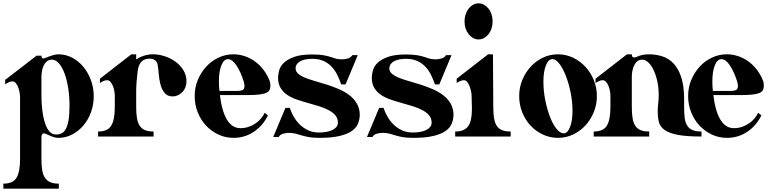

<svg xmlns="http://www.w3.org/2000/svg" viewBox="-22 -834 4617 1149"><path d="M226 -501Q226 -484 236 -484Q241 -484 251 -488Q261 -492 273 -496.5Q285 -501 299.5 -505Q314 -509 328 -509Q371 -509 409.5 -489Q448 -469 476.5 -434.5Q505 -400 522 -354.5Q539 -309 539 -259Q539 -208 522.5 -162.5Q506 -117 477 -83Q448 -49 409.5 -29Q371 -9 328 -9Q315 -9 301.5 -13Q288 -17 276 -22.5Q264 -28 254.5 -32Q245 -36 240 -36Q226 -36 226 -11V119Q226 156 230.5 183.5Q235 211 246.5 229Q258 247 278 256Q298 265 330 265V295H-2V265Q56 265 77 229.5Q98 194 98 119V-258Q98 -265 95.5 -280Q93 -295 87.5 -310Q82 -325 73 -336Q64 -347 52 -347Q34 -347 9 -329V-356L197 -501ZM226 -299Q226 -287 226 -262Q226 -237 228 -207Q230 -177 235.5 -145.5Q241 -114 250.5 -88Q260 -62 275.5 -45.5Q291 -29 314 -29Q332 -29 346.5 -36Q361 -43 371.5 -61.5Q382 -80 388 -113.5Q394 -147 394 -201Q394 -255 386.5 -304.5Q379 -354 365 -392.5Q351 -431 331.5 -454Q312 -477 289 -477Q270 -477 258 -466.5Q246 -456 239 -441Q232 -426 229 -408Q226 -390 226 -375Z M665 -193V-266Q665 -273 662.5 -287.5Q660 -302 654.5 -317Q649 -332 640 -343Q631 -354 619 -354Q600 -354 576 -337V-363L764 -509H793V-478Q839 -509 895 -509Q928 -509 963.5 -497.5Q999 -486 1028 -465Q1057 -444 1075.5 -414Q1094 -384 1094 -347Q1094 -328 1087.5 -311.5Q1081 -295 1069.5 -283Q1058 -271 1043 -264Q1028 -257 1012 -257Q979 -257 962 -279Q945 -301 937.5 -331.5Q930 -362 927.5 -394.5Q925 -427 921 -448Q913 -483 873 -483Q811 -483 802 -409Q793 -337 793 -290V-193Q793 -155 797.5 -127.5Q802 -100 813.5 -82Q825 -64 845 -55.5Q865 -47 897 -47V-17H565V-47Q623 -47 644 -82.5Q665 -118 665 -193Z M1375 -509Q1411 -509 1445 -497Q1479 -485 1507.5 -463.5Q1536 -442 1557.5 -412.5Q1579 -383 1592 -349Q1596 -337 1596 -323Q1596 -310 1592.5 -299Q1589 -288 1575.5 -280.5Q1562 -273 1534.5 -269Q1507 -265 1460 -265H1294Q1305 -171 1335.5 -119Q1366 -67 1417 -67Q1443 -67 1466 -75Q1489 -83 1508 -96Q1527 -109 1540.5 -125.5Q1554 -142 1562 -159L1581 -144Q1580 -141 1579 -139Q1578 -137 1577 -135Q1547 -78 1494 -43.5Q1441 -9 1375 -9Q1327 -9 1284.5 -29Q1242 -49 1210.5 -83Q1179 -117 1161 -162.5Q1143 -208 1143 -259Q1143 -310 1161.5 -355Q1180 -400 1211.5 -434.5Q1243 -469 1285 -489Q1327 -509 1375 -509ZM1291 -290H1402Q1419 -290 1430 -295.5Q1441 -301 1441 -320Q1441 -325 1440 -331Q1439 -337 1437 -345Q1418 -405 1393 -442.5Q1368 -480 1342 -480Q1318 -480 1303 -443.5Q1288 -407 1288 -347Q1288 -320 1291 -290Z M1712 -39Q1691 -39 1672.5 -34Q1654 -29 1646 -14H1613L1686 -188L1712 -189Q1721 -161 1736.5 -134.5Q1752 -108 1774 -87Q1796 -66 1824 -53.5Q1852 -41 1887 -41Q1910 -41 1930.5 -44.5Q1951 -48 1966.5 -55.5Q1982 -63 1991 -74Q2000 -85 2000 -100Q2000 -127 1984 -145Q1968 -163 1942.5 -176Q1917 -189 1885 -199Q1853 -209 1820 -218Q1787 -227 1755 -238Q1723 -249 1698 -265.5Q1673 -282 1657.5 -307Q1642 -332 1642 -369Q1642 -388 1648.5 -412.5Q1655 -437 1676.5 -458Q1698 -479 1738.5 -493.5Q1779 -508 1846 -508Q1889 -508 1914 -503.5Q1939 -499 1955.5 -493.5Q1972 -488 1986.5 -483.5Q2001 -479 2025 -479Q2044 -479 2061 -484.5Q2078 -490 2086 -504H2119L2046 -329H2020Q2010 -358 1996.5 -385.5Q1983 -413 1963 -434.5Q1943 -456 1914.5 -469Q1886 -482 1846 -482Q1827 -482 1809.5 -479Q1792 -476 1778 -469Q1764 -462 1755.5 -451Q1747 -440 1747 -425Q1747 -405 1764.5 -391Q1782 -377 1809.5 -366.5Q1837 -356 1871 -346.5Q1905 -337 1939 -326Q1973 -315 2007.5 -300Q2042 -285 2069.5 -264Q2097 -243 2114 -213.5Q2131 -184 2131 -145Q2130 -118 2120 -93.5Q2110 -69 2084 -50.5Q2058 -32 2011 -20.5Q1964 -9 1890 -9Q1851 -9 1826.5 -13.5Q1802 -18 1784 -23.5Q1766 -29 1750 -33.5Q1734 -38 1712 -39Z M2273 -39Q2252 -39 2233.5 -34Q2215 -29 2207 -14H2174L2247 -188L2273 -189Q2282 -161 2297.5 -134.5Q2313 -108 2335 -87Q2357 -66 2385 -53.5Q2413 -41 2448 -41Q2471 -41 2491.5 -44.5Q2512 -48 2527.5 -55.5Q2543 -63 2552 -74Q2561 -85 2561 -100Q2561 -127 2545 -145Q2529 -163 2503.5 -176Q2478 -189 2446 -199Q2414 -209 2381 -218Q2348 -227 2316 -238Q2284 -249 2259 -265.5Q2234 -282 2218.5 -307Q2203 -332 2203 -369Q2203 -388 2209.5 -412.5Q2216 -437 2237.5 -458Q2259 -479 2299.5 -493.5Q2340 -508 2407 -508Q2450 -508 2475 -503.5Q2500 -499 2516.5 -493.5Q2533 -488 2547.5 -483.5Q2562 -479 2586 -479Q2605 -479 2622 -484.5Q2639 -490 2647 -504H2680L2607 -329H2581Q2571 -358 2557.5 -385.5Q2544 -413 2524 -434.5Q2504 -456 2475.5 -469Q2447 -482 2407 -482Q2388 -482 2370.5 -479Q2353 -476 2339 -469Q2325 -462 2316.5 -451Q2308 -440 2308 -425Q2308 -405 2325.5 -391Q2343 -377 2370.5 -366.5Q2398 -356 2432 -346.5Q2466 -337 2500 -326Q2534 -315 2568.5 -300Q2603 -285 2630.5 -264Q2658 -243 2675 -213.5Q2692 -184 2692 -145Q2691 -118 2681 -93.5Q2671 -69 2645 -50.5Q2619 -32 2572 -20.5Q2525 -9 2451 -9Q2412 -9 2387.5 -13.5Q2363 -18 2345 -23.5Q2327 -29 2311 -33.5Q2295 -38 2273 -39Z M2928 -509 2930 -193Q2930 -155 2934.5 -127.5Q2939 -100 2950 -82Q2961 -64 2981.5 -55.5Q3002 -47 3034 -47V-17H2702V-47Q2757 -47 2779.5 -78.5Q2802 -110 2802 -178V-193L2800 -266Q2800 -273 2797 -287.5Q2794 -302 2788.5 -317Q2783 -332 2774.5 -343Q2766 -354 2754 -354Q2735 -354 2711 -337V-363L2899 -509ZM2842 -814Q2860 -814 2875 -805.5Q2890 -797 2901.5 -782.5Q2913 -768 2919.5 -748Q2926 -728 2926 -706Q2926 -683 2919.5 -663.5Q2913 -644 2901.5 -629.5Q2890 -615 2875 -606.5Q2860 -598 2842 -598Q2824 -598 2809 -606.5Q2794 -615 2782.5 -629.5Q2771 -644 2764.5 -663.5Q2758 -683 2758 -706Q2758 -728 2764.5 -748Q2771 -768 2782.5 -782.5Q2794 -797 2809 -805.5Q2824 -814 2842 -814Z M3317 -509Q3365 -509 3407 -489Q3449 -469 3481 -434.5Q3513 -400 3531.5 -354.5Q3550 -309 3550 -259Q3550 -208 3531.5 -163Q3513 -118 3481.5 -83.5Q3450 -49 3407.5 -29Q3365 -9 3317 -9Q3269 -9 3226.5 -29Q3184 -49 3152.5 -83Q3121 -117 3103 -162.5Q3085 -208 3085 -259Q3085 -310 3103.5 -355Q3122 -400 3153.5 -434.5Q3185 -469 3227 -489Q3269 -509 3317 -509ZM3289 -480H3283Q3260 -480 3245 -443Q3230 -406 3230 -345Q3230 -290 3241 -235Q3252 -180 3269 -135.5Q3286 -91 3308 -63.5Q3330 -36 3352 -36Q3374 -36 3389 -73Q3404 -110 3404 -171Q3404 -223 3393.5 -276.5Q3383 -330 3366.5 -374Q3350 -418 3329.5 -447Q3309 -476 3289 -480Z M3631 -193V-266Q3631 -273 3628.5 -287.5Q3626 -302 3620.5 -317Q3615 -332 3606 -343Q3597 -354 3585 -354Q3566 -354 3542 -337V-363L3730 -509H3759Q3759 -490 3772 -490Q3780 -490 3789 -494Q3820 -509 3861 -509Q3904 -509 3942.5 -496.5Q3981 -484 4009.5 -453.5Q4038 -423 4055 -371Q4072 -319 4072 -241V-193Q4072 -156 4075.5 -128.5Q4079 -101 4090 -83Q4101 -65 4121.5 -56Q4142 -47 4176 -47V-17Q4086 -17 4034 -27Q3982 -37 3955 -56.5Q3928 -76 3921 -104Q3914 -132 3914 -169Q3914 -191 3917 -215Q3920 -239 3920 -265Q3920 -311 3911 -350Q3902 -389 3888 -417.5Q3874 -446 3856.5 -461.5Q3839 -477 3822 -477Q3803 -477 3791 -466.5Q3779 -456 3772 -441Q3765 -426 3762 -408Q3759 -390 3759 -375V-193Q3759 -155 3763.5 -127.5Q3768 -100 3779.5 -82Q3791 -64 3811 -55.5Q3831 -47 3863 -47V-17H3531V-47Q3589 -47 3610 -82.5Q3631 -118 3631 -193Z M4328 -509Q4364 -509 4398 -497Q4432 -485 4460.5 -463.5Q4489 -442 4510.5 -412.5Q4532 -383 4545 -349Q4549 -337 4549 -323Q4549 -310 4545.5 -299Q4542 -288 4528.5 -280.5Q4515 -273 4487.5 -269Q4460 -265 4413 -265H4247Q4258 -171 4288.5 -119Q4319 -67 4370 -67Q4396 -67 4419 -75Q4442 -83 4461 -96Q4480 -109 4493.5 -125.5Q4507 -142 4515 -159L4534 -144Q4533 -141 4532 -139Q4531 -137 4530 -135Q4500 -78 4447 -43.5Q4394 -9 4328 -9Q4280 -9 4237.5 -29Q4195 -49 4163.5 -83Q4132 -117 4114 -162.5Q4096 -208 4096 -259Q4096 -310 4114.5 -355Q4133 -400 4164.5 -434.5Q4196 -469 4238 -489Q4280 -509 4328 -509ZM4244 -290H4355Q4372 -290 4383 -295.5Q4394 -301 4394 -320Q4394 -325 4393 -331Q4392 -337 4390 -345Q4371 -405 4346 -442.5Q4321 -480 4295 -480Q4271 -480 4256 -443.5Q4241 -407 4241 -347Q4241 -320 4244 -290Z"/></svg>

Font: CatShop
Style: Regular
Weight: 400
Designer: Peter Wiegel
Foundry: Peter Wiegel
Version: Version 1.000 2009 initial release